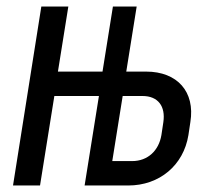

<svg xmlns="http://www.w3.org/2000/svg" viewBox="-20 -570 640 590"><path d="M20 0H103L147 -275H284L240 0H374C470 0 544 -62 559 -155L565 -195C580 -288 525 -350 429 -350H368L400 -550H327L295 -350H158L190 -550H107ZM325 -75 357 -275H418C466 -275 489 -243 482 -195L476 -155C468 -107 434 -75 386 -75Z"/></svg>

Font: JetBrains Mono
Style: Italic
Weight: 400
Italic angle: -9°
Monospace: yes
Designer: Philipp Nurullin, Konstantin Bulenkov
Foundry: JetBrains
Version: Version 2.305